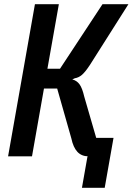

<svg xmlns="http://www.w3.org/2000/svg" viewBox="-20 -745 640 915"><path d="M320 -85.5 252.5 -323H189.5L132.5 0H18.5L146.5 -725H260.5L206 -417.5H266L468.5 -725H592L408.5 -435.5Q386 -401.5 370.5 -388.2Q355 -375 336.5 -372L324.5 -366.5Q346 -361 359 -343.2Q372 -325.5 381.5 -284.5L438.5 -88H521L479 150H370.5L397 0H401.5Q369 0 349 -21.2Q329 -42.5 320 -85.5Z"/></svg>

Font: JuliaMono ExtraBoldItalic
Style: Regular
Weight: 800
Italic angle: -9°
Monospace: yes
Designer: cormullion
Foundry: corm
Version: Version 0.049; ttfautohint (v1.8.4)